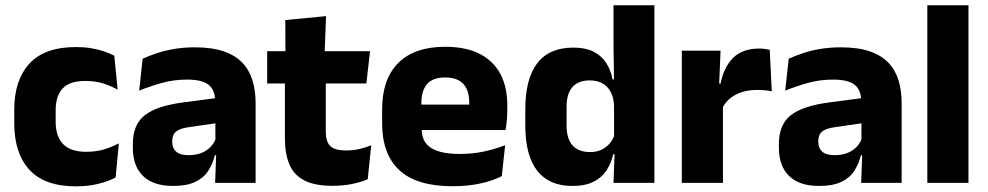

<svg xmlns="http://www.w3.org/2000/svg" viewBox="-20 -680 3673 714"><path d="M263 13Q146 13 89.5 -48.5Q33 -110 33 -221.5V-272.5Q33 -382 89.5 -443.5Q146 -505 262.5 -505Q292.5 -505 318.5 -500.8Q344.5 -496.5 366.5 -489Q388.5 -481.5 405 -473L417.5 -346.5Q393 -360.5 363.5 -369.8Q334 -379 297 -379Q239 -379 213 -351Q187 -323 187 -270V-227.5Q187 -173.5 214.5 -144.5Q242 -115.5 300.5 -115.5Q337 -115.5 366.2 -124.2Q395.5 -133 422 -147L410 -20Q384 -6 346 3.5Q308 13 263 13Z M780 0 784.5 -123 781 -130.5V-284L780 -304Q780 -345 756 -364.5Q732 -384 675.5 -384Q626 -384 581.5 -371.5Q537 -359 497.5 -343L510.5 -461.5Q534 -472.5 563.2 -482.2Q592.5 -492 628 -498Q663.5 -504 704 -504Q768.5 -504 812 -489Q855.5 -474 881.5 -446.5Q907.5 -419 919 -380.8Q930.5 -342.5 930.5 -296.5V0ZM623.5 11.5Q550 11.5 512 -25.5Q474 -62.5 474 -131V-144.5Q474 -217 518.8 -251.8Q563.5 -286.5 661 -299L793 -316.5L802 -224.5L685 -207.5Q649.5 -203 635 -191Q620.5 -179 620.5 -155.5V-152Q620.5 -129.5 635 -116.2Q649.5 -103 681.5 -103Q709.5 -103 729.8 -111.5Q750 -120 763 -133.8Q776 -147.5 782.5 -164.5L804 -102.5H779Q771 -70.5 754.2 -44.5Q737.5 -18.5 706 -3.5Q674.5 11.5 623.5 11.5Z M1216.5 11Q1151 11 1112.2 -8.8Q1073.5 -28.5 1056.5 -68Q1039.5 -107.5 1039.5 -165.5V-440H1191.5V-190Q1191.5 -154 1207.8 -137.2Q1224 -120.5 1268.5 -120.5Q1293 -120.5 1317 -126Q1341 -131.5 1360.5 -140L1347.5 -13.5Q1322 -2.5 1288.8 4.2Q1255.5 11 1216.5 11ZM973.5 -369.5V-489.5H1356L1342.5 -369.5ZM1041.5 -478.5 1041 -605.5 1192.5 -620 1187 -478.5Z M1663 12.5Q1529 12.5 1465 -47.2Q1401 -107 1401 -221.5V-272.5Q1401 -385.5 1461 -445.8Q1521 -506 1635.5 -506Q1712.5 -506 1763.8 -479.8Q1815 -453.5 1840.8 -405Q1866.5 -356.5 1866.5 -288.5V-272Q1866.5 -253 1864.8 -233.2Q1863 -213.5 1860 -196.5H1722Q1724 -225.5 1724.5 -251.2Q1725 -277 1725 -298Q1725 -328.5 1715.5 -349.2Q1706 -370 1686.2 -381Q1666.5 -392 1635.5 -392Q1589.5 -392 1568.2 -367.2Q1547 -342.5 1547 -297V-252L1548 -235.5V-200.5Q1548 -181.5 1554.2 -164.5Q1560.5 -147.5 1576.2 -134.8Q1592 -122 1619.8 -114.8Q1647.5 -107.5 1690.5 -107.5Q1736 -107.5 1778 -116.2Q1820 -125 1858.5 -140L1846 -25Q1812 -7.5 1765.5 2.5Q1719 12.5 1663 12.5ZM1482 -196.5V-291H1829V-196.5Z M2108 11.5Q2022 11.5 1977.8 -45Q1933.5 -101.5 1933.5 -213V-273.5Q1933.5 -387 1978 -445Q2022.5 -503 2112.5 -503Q2156.5 -503 2186 -488.5Q2215.5 -474 2233.2 -447.5Q2251 -421 2258 -385H2299.5L2263.5 -286Q2262.5 -316.5 2251.5 -337.5Q2240.5 -358.5 2220.8 -369.8Q2201 -381 2173 -381Q2131 -381 2109 -356.5Q2087 -332 2087 -283V-212.5Q2087 -164 2109.2 -139.2Q2131.5 -114.5 2175 -114.5Q2198 -114.5 2216.2 -123Q2234.5 -131.5 2247.2 -146.5Q2260 -161.5 2266 -180.5L2303.5 -106.5H2260.5Q2253 -73.5 2235.5 -46.5Q2218 -19.5 2187 -4Q2156 11.5 2108 11.5ZM2261.5 0 2266 -124.5 2263.5 -150.5V-349.5V-371L2261.5 -513.5V-660.5H2413.5V0Z M2665.5 -276 2623.5 -369H2659.5Q2671.5 -430 2706.2 -464.8Q2741 -499.5 2804.5 -499.5Q2815.5 -499.5 2824.8 -498Q2834 -496.5 2842.5 -494.5L2850 -340Q2839.5 -343 2825.5 -344.2Q2811.5 -345.5 2797 -345.5Q2748 -345.5 2714.5 -327.2Q2681 -309 2665.5 -276ZM2515.5 0V-491.5H2659.5L2653 -334.5L2668.5 -332.5V0Z M3182.5 0 3187 -123 3183.5 -130.5V-284L3182.5 -304Q3182.5 -345 3158.5 -364.5Q3134.5 -384 3078 -384Q3028.5 -384 2984 -371.5Q2939.5 -359 2900 -343L2913 -461.5Q2936.5 -472.5 2965.8 -482.2Q2995 -492 3030.5 -498Q3066 -504 3106.5 -504Q3171 -504 3214.5 -489Q3258 -474 3284 -446.5Q3310 -419 3321.5 -380.8Q3333 -342.5 3333 -296.5V0ZM3026 11.5Q2952.5 11.5 2914.5 -25.5Q2876.5 -62.5 2876.5 -131V-144.5Q2876.5 -217 2921.2 -251.8Q2966 -286.5 3063.5 -299L3195.5 -316.5L3204.5 -224.5L3087.5 -207.5Q3052 -203 3037.5 -191Q3023 -179 3023 -155.5V-152Q3023 -129.5 3037.5 -116.2Q3052 -103 3084 -103Q3112 -103 3132.2 -111.5Q3152.5 -120 3165.5 -133.8Q3178.5 -147.5 3185 -164.5L3206.5 -102.5H3181.5Q3173.5 -70.5 3156.8 -44.5Q3140 -18.5 3108.5 -3.5Q3077 11.5 3026 11.5Z M3428.5 0V-660.5H3581.5V0Z"/></svg>

Font: Anek Latin Medium
Style: Bold
Weight: 700
Version: Version 1.003